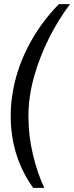

<svg xmlns="http://www.w3.org/2000/svg" viewBox="-20 -755 360 932"><path d="M141 157Q32 5 32 -193Q32 -216 33.5 -240Q35 -264 39 -288Q56 -411 115.5 -527Q175 -643 266 -735H320Q263 -660 217.5 -569Q172 -478 145 -381.5Q118 -285 118 -191Q118 -97 139.5 -6Q161 85 195 157Z"/></svg>

Font: Archivo Narrow
Style: Italic
Weight: 400
Italic angle: -8°
Designer: Hector Gatti
Foundry: Omnibus-Type
Version: Version 3.002